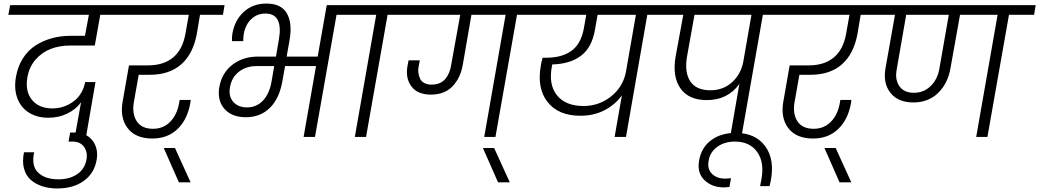

<svg xmlns="http://www.w3.org/2000/svg" viewBox="-20 -769 5835 1078"><path d="M26.9 -686 37.1 -740.2H703.1L692.9 -686H543L512.2 -513.2H372.1Q314 -513.2 264.9 -494.4Q215.8 -475.6 179.9 -434.6Q144 -393.6 133.8 -335Q120.1 -256.3 159.4 -208.3Q198.7 -160.2 275.9 -160.2Q297.4 -160.2 319.8 -165.3Q342.3 -170.4 365 -182.1Q387.7 -193.8 406.2 -210.7Q424.8 -227.5 438.7 -252.7Q452.6 -277.8 458 -308.1H516.1L460.9 11.2H397.9L435.1 -194.8Q406.7 -155.3 358.2 -131.6Q309.6 -107.9 252 -107.9Q189 -107.9 143.3 -136Q97.7 -164.1 77.6 -217Q57.6 -270 69.8 -338.9Q80.1 -397 108.9 -441.9Q137.7 -486.8 179.4 -513.7Q221.2 -540.5 270.8 -554.2Q320.3 -567.9 376 -567.9H457L479 -686Z M301.8 289.1Q255.9 289.1 218.3 277.1Q180.7 265.1 153.1 241.2Q125.5 217.3 114.7 177.2Q104 137.2 114.7 85.9H171.9Q154.8 161.6 193.8 199.7Q232.9 237.8 308.1 237.8Q371.6 237.8 414.3 208.3Q457 178.7 465.8 125Q472.7 84.5 451.7 55.2Q430.7 25.9 385.7 25.9H364.7L374 -24.9H396Q463.9 -24.9 498.5 19Q533.2 63 522.9 127Q510.3 203.1 451.2 246.1Q392.1 289.1 301.8 289.1Z M636.7 -686 647 -740.2H1240.7L1231.9 -686H1103L1085 -579.1Q1064.5 -466.8 997.8 -408Q931.2 -349.1 820.8 -349.1H758.8L732.9 -203.1Q719.2 -133.3 746.8 -89.6Q774.4 -45.9 838.9 -45.9Q897 -45.9 935.5 -85.2Q974.1 -124.5 985.8 -190.9L988.8 -208H1050.8Q1048.8 -194.3 1048.8 -191.9Q1032.7 -98.6 977.1 -44.9Q921.4 8.8 835 8.8Q740.2 8.8 695.6 -51Q650.9 -110.8 669.9 -206.1L704.1 -401.9H811Q898.4 -401.9 951.9 -446.3Q1005.4 -490.7 1021 -579.1L1040 -686Z M984.4 254.9 899.4 62H962.4L1050.3 254.9Z M1366.7 -166Q1419.9 -166 1456.1 -203.9Q1492.2 -241.7 1504.4 -310.1L1519.5 -397.9H1419.4Q1362.3 -397.9 1321.8 -366.5Q1281.2 -335 1271.5 -280.8Q1261.7 -229.5 1289.1 -197.8Q1316.4 -166 1366.7 -166ZM1360.4 -110.8Q1281.2 -110.8 1240 -158Q1198.7 -205.1 1211.4 -280.8Q1226.1 -360.4 1285.4 -405.8Q1344.7 -451.2 1427.2 -451.2H1529.3L1546.4 -550.8Q1558.1 -618.2 1539.8 -655.5Q1521.5 -692.9 1469.7 -692.9Q1424.3 -692.9 1391.4 -662.4Q1358.4 -631.8 1348.6 -578.1Q1345.7 -559.6 1345.7 -538.1H1282.7Q1281.2 -557.6 1284.7 -580.1Q1298.3 -657.2 1349.4 -703.1Q1400.4 -749 1475.6 -749Q1559.1 -749 1590.8 -693.8Q1622.6 -638.7 1605.5 -542L1589.4 -451.2H1763.7L1814.5 -740.2H2019.5L2010.3 -686H1869.6L1748.5 0H1684.6L1754.4 -397.9H1580.6L1565.4 -313Q1548.3 -215.3 1494.9 -163.1Q1441.4 -110.8 1360.4 -110.8Z M1972.2 0 2092.3 -686H1951.2L1961.4 -740.2H2306.2L2296.4 -686H2156.2L2035.2 0Z M2698.7 0 2818.8 -686H2627L2578.1 -403.8Q2564.9 -330.1 2520.3 -283.9Q2475.6 -237.8 2398.9 -237.8Q2324.7 -237.8 2290 -283.7Q2255.4 -329.6 2268.1 -399.9L2273.9 -430.2H2336.9L2331.1 -398.9Q2326.7 -379.9 2329.1 -361.1Q2331.5 -342.3 2338.4 -327.4Q2345.2 -312.5 2361.8 -303.2Q2378.4 -293.9 2402.8 -293.9Q2429.2 -293.9 2449.5 -303Q2469.7 -312 2482.2 -328.1Q2494.6 -344.2 2502 -362.3Q2509.3 -380.4 2512.7 -401.9L2564 -686H2237.8L2248 -740.2H3032.7L3022.9 -686H2882.8L2761.7 0Z M2776.4 254.9 2691.4 62H2754.4L2842.3 254.9Z M3256.3 -173.8Q3341.8 -173.8 3408.9 -226.1Q3476.1 -278.3 3493.7 -361.8L3550.3 -686H3335.4L3320.3 -601.1Q3303.2 -502 3241.9 -455.8Q3180.7 -409.7 3080.6 -407.2Q3078.6 -399.4 3078.6 -396Q3059.1 -293.5 3107.4 -233.6Q3155.8 -173.8 3256.3 -173.8ZM2964.4 -686 2974.6 -740.2H3764.6L3754.4 -686H3614.3L3494.6 0H3430.7L3471.7 -233.9Q3436 -183.1 3376 -151.1Q3315.9 -119.1 3238.3 -119.1Q3115.2 -119.1 3054.4 -196.3Q2993.7 -273.4 3016.6 -400.9Q3019 -418 3026.4 -444.8H3042.5Q3085.4 -444.8 3119.6 -452.9Q3153.8 -460.9 3182.6 -479.5Q3211.4 -498 3230.7 -531Q3250 -564 3258.3 -610.8L3271.5 -686Z M3968.3 -262.2Q4041.5 -262.2 4091.1 -308.1Q4140.6 -354 4153.3 -422.9L4199.2 -686H3879.4L3837.4 -452.1Q3822.3 -362.8 3855.5 -312.5Q3888.7 -262.2 3968.3 -262.2ZM3696.3 -686 3706.5 -740.2H4413.6L4403.3 -686H4263.2L4142.6 0H4079.6L4131.3 -297.9Q4066.4 -207 3948.2 -207Q3846.2 -207 3800 -273.4Q3753.9 -339.8 3773.4 -452.1L3816.4 -686Z M4045.4 283.2Q3977.5 283.2 3935.1 242.2Q3892.6 201.2 3905.3 131.8Q3917.5 59.6 3972.7 18.3Q4027.8 -22.9 4110.4 -22.9Q4221.7 -22.9 4276.4 52Q4331.1 127 4307.1 248Q4303.7 266.1 4300.3 275.9H4247.6L4254.4 241.2Q4273.4 143.1 4231.4 84.5Q4189.5 25.9 4106.4 25.9Q4047.4 25.9 4006.6 55.7Q3965.8 85.4 3958.5 134.8Q3950.2 179.7 3977.3 206.8Q4004.4 233.9 4052.2 233.9Q4060.1 233.9 4084.5 231.9L4075.2 280.8Q4053.2 283.2 4045.4 283.2Z M4346.2 -686 4356.4 -740.2H4950.2L4941.4 -686H4812.5L4794.4 -579.1Q4773.9 -466.8 4707.3 -408Q4640.6 -349.1 4530.3 -349.1H4468.3L4442.4 -203.1Q4428.7 -133.3 4456.3 -89.6Q4483.9 -45.9 4548.3 -45.9Q4606.4 -45.9 4645 -85.2Q4683.6 -124.5 4695.3 -190.9L4698.2 -208H4760.3Q4758.3 -194.3 4758.3 -191.9Q4742.2 -98.6 4686.5 -44.9Q4630.9 8.8 4544.4 8.8Q4449.7 8.8 4405 -51Q4360.4 -110.8 4379.4 -206.1L4413.6 -401.9H4520.5Q4607.9 -401.9 4661.4 -446.3Q4714.8 -490.7 4730.5 -579.1L4749.5 -686Z M4693.8 254.9 4608.9 62H4671.9L4759.8 254.9Z M5253.9 -381.8 5307.1 -686H5067.9L5015.1 -381.8Q5003.4 -322.8 5029.5 -285.4Q5055.7 -248 5110.8 -248Q5166 -248 5204.6 -285.2Q5243.2 -322.3 5253.9 -381.8ZM4881.8 -686 4892.1 -740.2H5794.9L5786.1 -686H5645L5523.9 0H5460.9L5581.1 -686H5370.1L5316.9 -388.2Q5302.2 -300.8 5247.3 -247.3Q5192.4 -193.8 5107.9 -193.8Q5022.5 -193.8 4979.5 -247.8Q4936.5 -301.8 4952.1 -388.2L5004.9 -686Z"/></svg>

Font: SVN-Poppins Light
Style: Italic
Weight: 300
Italic angle: -10°
Designer: Ninad Kale (Devanagari), Jonny Pinhorn (Latin)
Foundry: Indian Type Foundry
Version: Version 3.002 2017